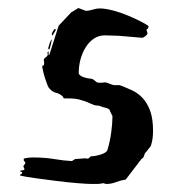

<svg xmlns="http://www.w3.org/2000/svg" viewBox="-20 -443 432 478"><path d="M39 -48Q49 -51 63 -51Q91 -51 115 -47Q139 -43 159 -42L167 -47L194 -49Q195 -48 197 -48Q201 -48 203 -51Q205 -54 208 -54Q217 -54 230 -58Q243 -62 247 -68Q254 -91 257 -114Q260 -137 260 -154L254 -166Q254 -171 246.5 -173.5Q239 -176 237 -176L226 -180Q217 -180 210.5 -183Q204 -186 196.5 -189Q189 -192 178 -195Q167 -198 150 -198H141Q137 -198 137 -202Q129 -210 119.5 -212Q110 -214 103 -223Q101 -224 98 -231.5Q95 -239 92 -248.5Q89 -258 87 -267Q85 -276 85 -279Q90 -279 90 -286Q90 -288 89.5 -290Q89 -292 89 -294Q89 -296 92 -299L96 -302Q100 -306 98.5 -309.5Q97 -313 101 -315V-306L103 -307L126 -379L157 -412L175 -423L194 -416Q201 -416 210.5 -419Q220 -422 228 -422Q242 -422 261 -417Q280 -412 298 -404.5Q316 -397 330.5 -389.5Q345 -382 350 -378Q349 -371 347 -371Q345 -371 345 -369Q345 -366 346 -364.5Q347 -363 347 -360Q347 -357 342 -353Q337 -349 333 -349L275 -354H272Q267 -354 256.5 -354.5Q246 -355 241 -355Q226 -355 214 -347Q202 -339 193.5 -325.5Q185 -312 180.5 -295.5Q176 -279 176 -261Q176 -258 180 -255Q184 -252 189 -250.5Q194 -249 199 -248Q204 -247 207 -247L211 -246Q218 -241 220 -239Q222 -237 227 -237H231L243 -238L260 -232Q262 -231 267 -231H278Q294 -225 309 -218Q324 -211 335.5 -198.5Q347 -186 354 -166.5Q361 -147 361 -117Q361 -108 360 -99.5Q359 -91 356 -81L355 -79Q353 -77 348 -70Q343 -63 341 -62L337 -51L332 -47L293 4Q280 6 268.5 10.5Q257 15 245 15Q243 15 237 13Q229 15 222 15Q215 15 208 15Q198 15 173 13Q148 11 120.5 7.5Q93 4 67.5 0.5Q42 -3 30 -6Q30 -9 32.5 -9.5Q35 -10 35 -14Q35 -15 34 -15H33Q31 -15 30 -18Q32 -18 36.5 -19Q41 -20 41 -22L38 -29L40 -32Q41 -34 42 -35Q43 -36 43 -37Q43 -42 41 -41Q39 -40 39 -48ZM109 -345Q109 -343 106.5 -332.5Q104 -322 103 -320Q100 -320 100 -323Q100 -324 103 -333.5Q106 -343 109 -345ZM116 -371Q116 -370 117 -370H120L111 -355Q109 -355 109 -358Q109 -360 111.5 -364.5Q114 -369 116 -371Z"/></svg>

Font: East Sea Dokdo
Style: Regular
Weight: 400
Designer: YoonDesign Inc.
Foundry: YoonDesign Inc.
Version: Version 1.00